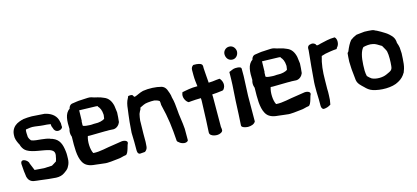

<svg xmlns="http://www.w3.org/2000/svg" viewBox="-58 -1084 3355 1546"><g transform="rotate(-15 1620.0 -311.0)"><path d="M25 -160C27 -124 30 -93 35 -63V-62C42 -36 58 -18 86 -13H87C97 -12 124 -7 135 -7C182 -1 226 5 266 7C295 8 319 2 339 -13C356 -26 373 -35 383 -60C391 -73 397 -96 397 -116C397 -132 399 -153 396 -175C389 -237 374 -281 319 -302C313 -304 305 -305 300 -308V-309C278 -316 257 -319 230 -322C206 -324 166 -327 148 -336C141 -343 134 -355 130 -369C128 -386 127 -422 130 -428L131 -429V-430C131 -430 132 -430 132 -431C141 -432 153 -434 167 -436C173 -436 180 -437 185 -437C216 -436 242 -429 276 -427C292 -426 315 -425 335 -421V-415C335 -413 335 -410 336 -405V-404L349 -370H350C355 -360 368 -352 383 -353C399 -354 416 -363 417 -377C417 -379 417 -381 416 -386V-407C414 -417 412 -426 409 -436C395 -480 355 -504 309 -514L205 -521H197C177 -521 156 -520 134 -517H133C129 -515 123 -514 117 -513C104 -509 90 -504 77 -497C56 -485 28 -460 26 -413C23 -384 33 -362 42 -342L51 -325C53 -314 60 -299 70 -286C75 -279 83 -273 92 -267C140 -238 221 -238 275 -220C290 -214 307 -206 310 -184V-170C310 -169 309 -165 308 -161C304 -141 305 -140 298 -120C286 -111 272 -104 258 -95L191 -92L114 -98L89 -159C87 -189 16 -227 25 -160Z M471 -344C464 -324 464 -301 473 -279C473 -257 473 -234 472 -213C472 -141 479 -62 527 -32C560 -11 596 -14 641 -7C644 -7 668 -4 668 -4C700 2 750 -7 785 -10C811 -11 830 -21 853 -23C866 -25 874 -47 881 -69C886 -86 891 -105 894 -108C906 -133 869 -144 843 -138C827 -135 805 -132 779 -128C720 -121 663 -103 607 -107L605 -109C588 -141 584 -208 599 -251C603 -251 609 -250 616 -250C644 -250 713 -251 741 -252C752 -252 763 -251 775 -252C781 -251 789 -251 795 -251C799 -251 804 -251 812 -250H813C841 -251 862 -273 870 -295V-297C873 -323 875 -346 876 -373V-374C874 -393 871 -411 869 -428V-429C860 -470 841 -501 803 -515C776 -529 728 -537 728 -538C715 -543 698 -549 678 -548C659 -548 636 -545 621 -545C596 -545 574 -540 551 -537C531 -536 517 -521 514 -501C470 -473 468 -410 471 -344ZM580 -346C580 -352 582 -365 581 -376C581 -376 580 -377 583 -380L585 -461V-469L724 -465C737 -465 739 -463 739 -459V-458C753 -444 764 -422 766 -387V-380C765 -375 764 -367 762 -352C749 -339 710 -331 685 -333C666 -334 653 -330 634 -332C616 -333 598 -334 583 -340C582 -341 581 -343 580 -346Z M946 -185C947 -159 947 -134 948 -108V-43C948 -31 948 -9 967 -5H968L1008 -8H1009C1020 -13 1032 -30 1033 -44C1033 -50 1036 -71 1036 -85V-153C1036 -178 1037 -203 1038 -248V-261C1040 -281 1043 -297 1047 -315C1052 -327 1057 -338 1064 -350L1065 -351V-355C1065 -357 1066 -359 1067 -363C1068 -363 1069 -364 1071 -364H1072V-365C1090 -373 1107 -385 1136 -387C1155 -389 1174 -390 1189 -389C1205 -386 1218 -382 1231 -373C1233 -367 1234 -356 1234 -342V-340C1264 -220 1272 -144 1280 -29V-28C1282 -22 1287 -17 1293 -14C1304 -2 1324 4 1336 5C1349 6 1364 1 1368 -9V-105C1365 -157 1350 -235 1350 -262L1344 -322L1340 -347C1338 -357 1336 -366 1333 -377C1333 -396 1318 -435 1313 -446C1305 -464 1291 -475 1276 -480H1275C1232 -492 1171 -495 1122 -487C1092 -480 1067 -464 1051 -460C1044 -457 1041 -459 1036 -468C1033 -481 1018 -480 1005 -479C998 -479 992 -476 992 -468C992 -467 991 -466 988 -460C976 -440 969 -411 966 -378L960 -333L953 -273C951 -244 948 -214 946 -185Z M1426 -393C1408 -360 1430 -316 1454 -304L1473 -306C1498 -309 1527 -309 1557 -310L1558 -289C1554 -144 1550 -90 1547 -29V-26C1546 -7 1566 5 1588 9C1612 14 1638 9 1652 -7V-8C1660 -16 1653 -39 1653 -45C1653 -113 1654 -171 1654 -292L1653 -315C1680 -316 1709 -320 1735 -323C1738 -323 1744 -324 1748 -327C1778 -360 1762 -403 1743 -422H1741C1741 -422 1719 -420 1718 -420H1717C1693 -417 1674 -414 1650 -414C1649 -437 1646 -458 1645 -479C1645 -495 1641 -519 1641 -537V-542C1641 -549 1643 -559 1636 -569C1628 -578 1606 -585 1568 -584H1567L1566 -583C1555 -577 1547 -563 1547 -548V-503C1547 -469 1551 -442 1555 -410C1545 -409 1532 -410 1517 -409C1498 -408 1470 -403 1448 -399L1434 -396H1427ZM1746 -327 1748 -329Z M1812 -13C1812 2 1840 11 1864 12C1890 12 1917 4 1927 -15L1928 -16V-17C1928 -82 1929 -155 1929 -230C1930 -285 1935 -337 1936 -392V-453C1936 -467 1921 -473 1888 -472C1868 -472 1851 -460 1833 -454V-451C1832 -432 1832 -413 1832 -394C1831 -330 1824 -269 1822 -216C1819 -132 1815 -67 1812 -16ZM1832 -602C1832 -571 1851 -544 1885 -544C1913 -544 1933 -568 1935 -595V-602C1933 -624 1917 -652 1883 -652C1854 -652 1832 -628 1832 -602Z M1995 -344C1988 -324 1988 -301 1997 -279C1997 -257 1997 -234 1996 -213C1996 -141 2003 -62 2051 -32C2084 -11 2120 -14 2165 -7C2168 -7 2192 -4 2192 -4C2224 2 2274 -7 2309 -10C2335 -11 2354 -21 2377 -23C2390 -25 2398 -47 2405 -69C2410 -86 2415 -105 2418 -108C2430 -133 2393 -144 2367 -138C2351 -135 2329 -132 2303 -128C2244 -121 2187 -103 2131 -107L2129 -109C2112 -141 2108 -208 2123 -251C2127 -251 2133 -250 2140 -250C2168 -250 2237 -251 2265 -252C2276 -252 2287 -251 2299 -252C2305 -251 2313 -251 2319 -251C2323 -251 2328 -251 2336 -250H2337C2365 -251 2386 -273 2394 -295V-297C2397 -323 2399 -346 2400 -373V-374C2398 -393 2395 -411 2393 -428V-429C2384 -470 2365 -501 2327 -515C2300 -529 2252 -537 2252 -538C2239 -543 2222 -549 2202 -548C2183 -548 2160 -545 2145 -545C2120 -545 2098 -540 2075 -537C2055 -536 2041 -521 2038 -501C1994 -473 1992 -410 1995 -344ZM2104 -346C2104 -352 2106 -365 2105 -376C2105 -376 2104 -377 2107 -380L2109 -461V-469L2248 -465C2261 -465 2263 -463 2263 -459V-458C2277 -444 2288 -422 2290 -387V-380C2289 -375 2288 -367 2286 -352C2273 -339 2234 -331 2209 -333C2190 -334 2177 -330 2158 -332C2140 -333 2122 -334 2107 -340C2106 -341 2105 -343 2104 -346Z M2470 -118C2471 -93 2472 -71 2472 -52V-5C2472 10 2475 27 2491 30H2492C2514 29 2535 21 2549 11L2551 10V7C2552 -2 2556 -18 2557 -29C2557 -36 2559 -57 2559 -67C2560 -87 2560 -104 2559 -119C2560 -144 2559 -163 2560 -190C2560 -264 2567 -327 2585 -386C2586 -386 2619 -396 2619 -396C2646 -401 2678 -407 2712 -409H2715L2721 -420C2743 -440 2744 -487 2725 -503L2724 -504H2722C2679 -504 2638 -493 2603 -485C2576 -477 2567 -474 2563 -488V-489C2549 -503 2537 -506 2514 -499H2513C2503 -495 2496 -487 2495 -473V-457C2487 -371 2477 -286 2471 -197L2470 -172Z M2787 -284C2787 -268 2788 -252 2789 -234L2790 -217L2797 -149C2798 -142 2798 -137 2799 -129C2804 -96 2828 -77 2850 -56C2866 -39 2885 -23 2910 -15C2970 5 3070 8 3125 -25C3154 -40 3174 -62 3186 -84H3187C3194 -100 3203 -126 3206 -153C3209 -181 3211 -211 3212 -241C3212 -253 3211 -269 3209 -289C3208 -301 3202 -317 3197 -332C3197 -350 3192 -369 3181 -384C3165 -404 3147 -421 3123 -435C3110 -443 3083 -460 3064 -469H3063C3054 -471 3045 -481 3029 -482C3011 -484 2987 -486 2968 -486H2967C2950 -484 2942 -484 2919 -481C2913 -481 2906 -480 2901 -479H2900C2881 -472 2865 -463 2848 -450H2847V-449C2830 -429 2816 -402 2801 -365L2792 -355V-354C2790 -336 2788 -312 2787 -284ZM2888 -182C2888 -198 2888 -214 2889 -230C2892 -298 2905 -343 2925 -366C2926 -367 2928 -368 2929 -369C2949 -374 2982 -379 3009 -372C3025 -370 3052 -353 3069 -342H3070C3073 -340 3074 -339 3076 -337C3084 -321 3100 -298 3103 -285C3107 -268 3108 -247 3108 -224C3108 -203 3107 -183 3105 -164C3102 -128 3088 -125 3049 -107C3015 -91 2959 -91 2926 -108C2917 -113 2903 -127 2894 -136C2891 -150 2888 -166 2888 -182Z"/></g></svg>

Font: Vapor
Style: Sbd
Weight: 600
Foundry: Cannot Into Space Fonts
Version: Version 0.179